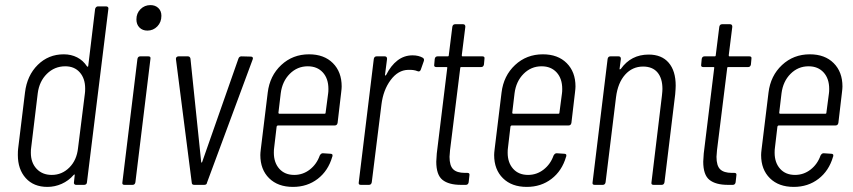

<svg xmlns="http://www.w3.org/2000/svg" viewBox="-20 -725 3344 753"><path d="M364 -700H396Q401 -700 403.5 -697Q406 -694 405 -690L321 -10Q321 -6 318 -3Q315 0 310 0H278Q274 0 271.5 -3Q269 -6 270 -10L273 -38Q274 -40 272.5 -40.5Q271 -41 269 -39Q249 -16 222 -4Q195 8 166 8Q112 8 81 -26.5Q50 -61 50 -117Q50 -133 51 -141L78 -362Q86 -429 128 -470.5Q170 -512 230 -512Q259 -512 282.5 -500Q306 -488 321 -465Q322 -463 324 -463.5Q326 -464 326 -466L353 -690Q354 -694 357 -697Q360 -700 364 -700ZM286 -144 313 -359Q314 -365 314 -378Q314 -417 293 -441Q272 -465 236 -465Q194 -465 164 -435.5Q134 -406 128 -359L102 -144Q101 -138 101 -126Q101 -87 123.5 -63Q146 -39 183 -39Q223 -39 252 -68Q281 -97 286 -144Z M515 -649Q515 -673 531 -689Q547 -705 570 -705Q589 -705 601 -693.5Q613 -682 613 -663Q613 -638 597 -621.5Q581 -605 558 -605Q539 -605 527 -617Q515 -629 515 -649ZM460 -10 519 -494Q521 -504 530 -504H562Q572 -504 570 -494L511 -10Q509 0 500 0H468Q458 0 460 -10Z M732 -9 670 -493V-495Q670 -499 673 -501.5Q676 -504 680 -504H717Q725 -504 727 -495L769 -90Q770 -87 771 -87Q772 -87 773 -90L915 -495Q918 -504 927 -504L964 -503Q969 -503 971 -500Q973 -497 971 -492L792 -9Q791 0 781 0H742Q732 0 732 -9Z M1293 -233H1070Q1067 -233 1065 -229L1055 -144Q1054 -138 1054 -126Q1054 -87 1075.5 -63Q1097 -39 1134 -39Q1168 -39 1195 -60Q1222 -81 1234 -115Q1239 -124 1246 -124L1276 -122Q1280 -122 1282.5 -120Q1285 -118 1284 -114Q1284 -111 1283 -110Q1267 -55 1226 -23.5Q1185 8 1129 8Q1070 8 1035.5 -26Q1001 -60 1001 -117Q1001 -125 1003 -141L1030 -362Q1038 -428 1083 -470Q1128 -512 1192 -512Q1251 -512 1285.5 -477.5Q1320 -443 1320 -386Q1320 -378 1318 -362L1304 -243Q1302 -233 1293 -233ZM1081 -359 1072 -283Q1072 -281 1073 -280Q1074 -279 1075 -279H1253Q1257 -279 1257 -283L1267 -359Q1268 -365 1268 -376Q1268 -417 1246 -441Q1224 -465 1187 -465Q1146 -465 1116.5 -435.5Q1087 -406 1081 -359Z M1639 -498Q1645 -493 1642 -485L1630 -451Q1626 -442 1617 -446Q1603 -452 1580 -451Q1541 -450 1512 -411Q1483 -372 1476 -315L1438 -10Q1436 0 1427 0H1395Q1385 0 1387 -10L1446 -494Q1448 -504 1457 -504H1489Q1498 -504 1498 -494L1490 -432Q1490 -425 1495 -432Q1513 -468 1539 -488Q1565 -508 1598 -508Q1622 -508 1639 -498Z M1867 -462H1789Q1785 -462 1785 -458L1745 -136Q1743 -116 1743 -110Q1743 -75 1757.5 -61Q1772 -47 1803 -47H1813Q1823 -47 1821 -37L1818 -10Q1816 0 1807 0H1788Q1740 0 1715.5 -19.5Q1691 -39 1691 -91Q1691 -99 1693 -123L1734 -458Q1735 -459 1734 -460.5Q1733 -462 1731 -462H1691Q1681 -462 1683 -472L1685 -494Q1687 -504 1696 -504H1736Q1740 -504 1740 -508L1754 -620Q1756 -630 1765 -630H1796Q1805 -630 1805 -620L1791 -508Q1791 -504 1794 -504H1872Q1882 -504 1880 -494L1878 -472Q1876 -462 1867 -462Z M2210 -233H1987Q1984 -233 1982 -229L1972 -144Q1971 -138 1971 -126Q1971 -87 1992.5 -63Q2014 -39 2051 -39Q2085 -39 2112 -60Q2139 -81 2151 -115Q2156 -124 2163 -124L2193 -122Q2197 -122 2199.5 -120Q2202 -118 2201 -114Q2201 -111 2200 -110Q2184 -55 2143 -23.5Q2102 8 2046 8Q1987 8 1952.5 -26Q1918 -60 1918 -117Q1918 -125 1920 -141L1947 -362Q1955 -428 2000 -470Q2045 -512 2109 -512Q2168 -512 2202.5 -477.5Q2237 -443 2237 -386Q2237 -378 2235 -362L2221 -243Q2219 -233 2210 -233ZM1998 -359 1989 -283Q1989 -281 1990 -280Q1991 -279 1992 -279H2170Q2174 -279 2174 -283L2184 -359Q2185 -365 2185 -376Q2185 -417 2163 -441Q2141 -465 2104 -465Q2063 -465 2033.5 -435.5Q2004 -406 1998 -359Z M2630 -389Q2630 -379 2628 -355L2586 -10Q2584 0 2575 0H2543Q2533 0 2535 -10L2576 -350Q2578 -368 2578 -376Q2578 -418 2558.5 -441Q2539 -464 2502 -464Q2460 -464 2431.5 -432Q2403 -400 2396 -344L2355 -10Q2353 0 2344 0H2312Q2302 0 2304 -10L2363 -494Q2365 -504 2374 -504H2406Q2415 -504 2415 -494L2410 -456Q2409 -453 2411 -453Q2413 -453 2415 -455Q2455 -511 2524 -511Q2575 -511 2602.5 -479Q2630 -447 2630 -389Z M2914 -462H2836Q2832 -462 2832 -458L2792 -136Q2790 -116 2790 -110Q2790 -75 2804.5 -61Q2819 -47 2850 -47H2860Q2870 -47 2868 -37L2865 -10Q2863 0 2854 0H2835Q2787 0 2762.5 -19.5Q2738 -39 2738 -91Q2738 -99 2740 -123L2781 -458Q2782 -459 2781 -460.5Q2780 -462 2778 -462H2738Q2728 -462 2730 -472L2732 -494Q2734 -504 2743 -504H2783Q2787 -504 2787 -508L2801 -620Q2803 -630 2812 -630H2843Q2852 -630 2852 -620L2838 -508Q2838 -504 2841 -504H2919Q2929 -504 2927 -494L2925 -472Q2923 -462 2914 -462Z M3257 -233H3034Q3031 -233 3029 -229L3019 -144Q3018 -138 3018 -126Q3018 -87 3039.5 -63Q3061 -39 3098 -39Q3132 -39 3159 -60Q3186 -81 3198 -115Q3203 -124 3210 -124L3240 -122Q3244 -122 3246.5 -120Q3249 -118 3248 -114Q3248 -111 3247 -110Q3231 -55 3190 -23.5Q3149 8 3093 8Q3034 8 2999.5 -26Q2965 -60 2965 -117Q2965 -125 2967 -141L2994 -362Q3002 -428 3047 -470Q3092 -512 3156 -512Q3215 -512 3249.5 -477.5Q3284 -443 3284 -386Q3284 -378 3282 -362L3268 -243Q3266 -233 3257 -233ZM3045 -359 3036 -283Q3036 -281 3037 -280Q3038 -279 3039 -279H3217Q3221 -279 3221 -283L3231 -359Q3232 -365 3232 -376Q3232 -417 3210 -441Q3188 -465 3151 -465Q3110 -465 3080.5 -435.5Q3051 -406 3045 -359Z"/></svg>

Font: Barlow Condensed Light
Style: Italic
Weight: 300
Width: 3
Italic angle: -7°
Designer: Jeremy Tribby
Foundry: Tribby Type
Version: Version 1.408